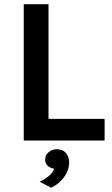

<svg xmlns="http://www.w3.org/2000/svg" viewBox="-20 -669 534 914"><path d="M211 -649V-103.1H478V0H93V-649ZM223.4 224.6 169.2 196.3Q193.7 184.2 212.2 169.2Q230.7 154.2 237.7 134.1Q218.7 131.2 206.2 119.2Q193.7 107.2 195.2 88Q196.5 68.1 212.4 54.8Q228.3 41.4 251.2 41.4Q279.4 41.4 295.2 61.3Q311.1 81.3 309.1 110.7Q307.6 142.4 285 174.1Q262.5 205.9 223.4 224.6Z"/></svg>

Font: Karla
Style: Regular
Weight: 400
Designer: Jonathan Pinhorn
Version: Version 2.004;gftools[0.9.33]